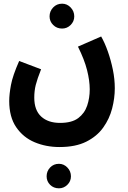

<svg xmlns="http://www.w3.org/2000/svg" viewBox="-20 -568 693 1042"><path d="M30 -20Q30 -56 39.5 -107Q49 -158 84 -237L203 -192Q182 -139 174 -107Q166 -75 166 -38Q166 30 203.5 64.5Q241 99 306 99Q370 99 404.5 73Q439 47 453 5.5Q467 -36 467 -83Q467 -130 452.5 -187.5Q438 -245 403 -315L529 -370Q549 -335 565.5 -288Q582 -241 592.5 -190Q603 -139 603 -89Q603 -35 588.5 21Q574 77 540 124.5Q506 172 448 201Q390 230 303 230Q230 230 168 204Q106 178 68 122.5Q30 67 30 -20ZM317 -413Q288 -413 268.5 -432.5Q249 -452 249 -479Q249 -507 268.5 -527.5Q288 -548 317 -548Q344 -548 363.5 -527.5Q383 -507 383 -479Q383 -452 363.5 -432.5Q344 -413 317 -413ZM300 454Q271 454 252 435Q233 416 233 389Q233 361 252 341Q271 321 300 321Q326 321 345.5 341Q365 361 365 389Q365 416 345.5 435Q326 454 300 454Z"/></svg>

Font: Noto Sans Arabic Cond
Style: Bold
Weight: 700
Width: 3
Designer: Monotype Design Team, Nadine Chahine, Nizar Qandah and Khaled Hosny
Foundry: Monotype Imaging Inc.
Version: Version 2.012; ttfautohint (v1.8.4.7-5d5b)